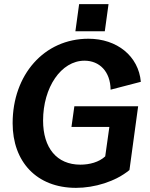

<svg xmlns="http://www.w3.org/2000/svg" viewBox="-20 -893 725 927"><path d="M347 14C436 14 537 -16 605 -72L647 -380H339L325 -280H508L488 -138C458 -110 412 -98 368 -98C254 -98 188 -179 188 -311C188 -471 275 -600 388 -600C460 -600 513 -548 514 -460L660 -498C649 -622 545 -706 407 -706C193 -706 41 -532 41 -298C41 -113 156 14 347 14ZM344 -742H486L504 -873H362Z"/></svg>

Font: Ronzino Bold
Style: Italic
Weight: 700
Italic angle: -8°
Designer: Nunzio Mazzaferro
Foundry: Collletttivo
Version: Version 1.000;Glyphs 3.3 (3337)